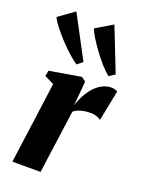

<svg xmlns="http://www.w3.org/2000/svg" viewBox="-170 -938 756 1012"><g transform="rotate(20 207.5 -432.0)"><path d="M32.5 0 94.5 -457.5 41.5 -484 47.5 -515.5 224.5 -545.5 248.5 -527.5 240.5 -436.5 235.5 -390Q245 -418.5 259.2 -446.2Q273.5 -474 293.2 -496.2Q313 -518.5 337.5 -532Q362 -545.5 390.5 -545.5Q404 -545.5 412.8 -542.2Q421.5 -539 425 -536.5L391 -364.5Q388 -368.5 371.8 -375.5Q355.5 -382.5 332.5 -382.5Q318 -382.5 304.5 -380.8Q291 -379 279 -375.8Q267 -372.5 257 -367.5Q247 -362.5 239.5 -355.5L190.5 0ZM174.5 -597Q155 -609.5 127.2 -634.2Q99.5 -659 71.5 -689Q43.5 -719 21.5 -747.2Q-0.5 -775.5 -10 -796L78.5 -859.5L205 -621.5ZM354.5 -596.5Q335.5 -611 311.5 -637.5Q287.5 -664 264 -695.8Q240.5 -727.5 222 -757Q203.5 -786.5 196 -807L290.5 -863.5L387 -618Z"/></g></svg>

Font: Merriweather 72pt Black
Style: Italic
Weight: 900
Italic angle: -7.8°
Version: Version 2.101